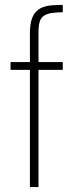

<svg xmlns="http://www.w3.org/2000/svg" viewBox="-20 -763 301 783"><path d="M102 0V-478H23V-510H102V-625Q102 -657 107.5 -678Q113 -699 124 -712Q135 -725 151 -732Q167 -739 188.5 -741Q210 -743 236 -743V-713Q207 -713 188 -709.5Q169 -706 157.5 -697.5Q146 -689 141.5 -673Q137 -657 137 -631V-510H236V-478H137V0Z"/></svg>

Font: Saira Thin Condensed
Style: Regular
Weight: 100
Width: 3
Version: Version 1.101